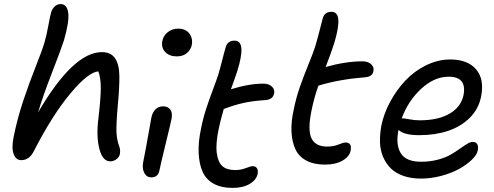

<svg xmlns="http://www.w3.org/2000/svg" viewBox="-20 -854 2436 946"><path d="M85 -64.9Q58.6 -64.9 47.4 -94.5Q36.1 -124 46.9 -178.2Q65.4 -270.5 95.2 -359.4Q125 -448.2 156.2 -526.6Q187.5 -605 199.2 -645Q209 -677.7 217.8 -726.3Q226.6 -774.9 231.9 -793Q236.8 -810.1 249.3 -822Q261.7 -834 279.8 -834Q294.4 -833.5 303.5 -823.5Q312.5 -813.5 315.9 -792.7Q319.3 -772 314 -736.8Q308.6 -701.7 294.9 -654.8Q282.2 -614.3 235.6 -494.4Q189 -374.5 168 -300.8Q341.3 -597.2 481.9 -597.2Q526.4 -597.2 546.9 -566.9Q567.4 -536.6 568.1 -480Q568.8 -423.3 561 -342.8Q551.8 -239.3 554 -200.7Q556.2 -162.1 567.9 -131.8Q573.7 -115.2 570.8 -96.2Q568.4 -81.1 554.4 -70.1Q540.5 -59.1 522.9 -59.1Q485.4 -59.1 469.5 -120.8Q453.6 -182.6 464.8 -270Q477.1 -376 476.6 -423.6Q476.1 -471.2 464.8 -502Q415 -499.5 325.7 -392.1Q236.3 -284.7 145 -106Q123 -64.9 85 -64.9Z M851.1 -576.2Q814.5 -576.2 793.9 -597.9Q773.4 -619.6 779.8 -651.9Q784.7 -678.7 806.9 -695.8Q829.1 -712.9 857.9 -712.9Q895.5 -712.9 913.3 -688.2Q931.2 -663.6 924.8 -631.8Q920.4 -609.9 901.4 -593Q882.3 -576.2 851.1 -576.2ZM726.1 20Q702.6 20 691.2 -1.7Q679.7 -23.4 685.1 -53.2Q699.2 -123.5 710.7 -190.2Q722.2 -256.8 726.1 -275.9Q731.4 -300.8 746.3 -315.4Q761.2 -330.1 784.7 -330.1Q806.6 -330.1 818.6 -314.7Q830.6 -299.3 825.7 -271Q821.3 -248 796.1 -145Q771 -42 766.1 -17.1Q759.8 20 726.1 20Z M1126 71.8Q1069.3 71.8 1031.7 50.5Q994.1 29.3 977.5 -9.3Q960.9 -47.9 958.7 -101.8Q956.5 -155.8 970.7 -221.2Q980.5 -271 995.4 -316.9Q1010.3 -362.8 1028.6 -411.1Q1046.9 -459.5 1055.7 -486.8Q1065.4 -520 1075.9 -561.8Q1086.4 -603.5 1091.8 -620.1Q1100.1 -653.8 1135.7 -653.8Q1166 -653.8 1169.2 -616.2Q1172.4 -578.6 1148.9 -502.9Q1133.3 -456.1 1117.7 -414.1Q1207 -441.9 1277.8 -441.9Q1304.2 -441.9 1319.6 -427.5Q1335 -413.1 1330.6 -393.1Q1324.7 -363.8 1287.6 -360.8Q1224.1 -356.9 1178 -346.4Q1131.8 -335.9 1082.5 -316.9Q1067.4 -265.1 1058.6 -224.1Q1042 -147.5 1047.9 -101.3Q1053.7 -55.2 1075.4 -35.6Q1097.2 -16.1 1138.7 -16.1Q1166.5 -16.1 1190.7 -25.6Q1214.8 -35.2 1224.6 -35.2Q1239.7 -35.2 1246.1 -24.9Q1252.4 -14.6 1249.5 2Q1243.7 32.2 1210.4 52Q1177.2 71.8 1126 71.8Z M1581.5 -43Q1526.4 -43 1489.5 -62.7Q1452.6 -82.5 1435.8 -118.2Q1418.9 -153.8 1416.3 -203.4Q1413.6 -252.9 1426.8 -312Q1438.5 -371.1 1457.5 -425.5Q1476.6 -480 1499.5 -535.9Q1522.5 -591.8 1533.7 -627Q1544.9 -665 1556.2 -709.5Q1567.4 -753.9 1569.8 -762.2Q1578.6 -795.9 1612.8 -795.9Q1644 -795.9 1647 -757.1Q1649.9 -718.3 1626.5 -640.1Q1609.9 -589.4 1584.5 -523.9Q1683.1 -551.8 1765.6 -551.8Q1793 -551.8 1808.6 -537.6Q1824.2 -523.4 1819.8 -503.9Q1815.9 -476.1 1777.8 -473.1Q1652.3 -463.4 1548.8 -432.1Q1528.3 -375.5 1514.6 -308.1Q1495.1 -212.4 1514.9 -172.1Q1534.7 -131.8 1591.8 -131.8Q1623 -131.8 1647.5 -141.8Q1671.9 -151.9 1682.6 -151.9Q1715.3 -151.9 1707.5 -111.8Q1702.1 -82.5 1667.7 -62.7Q1633.3 -43 1581.5 -43Z M2054.2 25.9Q2005.9 25.9 1967.8 12.7Q1929.7 -0.5 1905.8 -24.2Q1881.8 -47.9 1867.7 -80.6Q1853.5 -113.3 1852.3 -152.1Q1851.1 -190.9 1858.9 -234.9Q1871.1 -294.4 1902.3 -352.5Q1933.6 -410.6 1977.5 -457.3Q2021.5 -503.9 2079.8 -532.5Q2138.2 -561 2199.2 -561Q2284.2 -561 2325.9 -512.2Q2367.7 -463.4 2350.1 -377Q2337.9 -316.4 2294.2 -273.2Q2250.5 -230 2187 -209Q2123.5 -188 2045.9 -188Q1970.7 -188 1943.4 -213.9Q1928.7 -142.1 1954.3 -99.6Q1980 -57.1 2055.2 -57.1Q2098.6 -57.1 2136.5 -67.1Q2174.3 -77.1 2199.5 -91.6Q2224.6 -106 2244.6 -120.4Q2264.6 -134.8 2281 -144.8Q2297.4 -154.8 2309.1 -154.8Q2324.7 -154.8 2331.3 -143.8Q2337.9 -132.8 2334 -112.8Q2329.6 -90.8 2304.2 -66.4Q2278.8 -42 2241.7 -21.5Q2204.6 -1 2154.3 12.5Q2104 25.9 2054.2 25.9ZM1964.4 -271Q1971.2 -271 1997.6 -266.1Q2023.9 -261.2 2047.4 -261.2Q2139.2 -261.2 2195.6 -294.2Q2252 -327.1 2264.2 -387.2Q2279.8 -476.1 2190.9 -476.1Q2119.6 -476.1 2055.2 -416.5Q1990.7 -356.9 1959 -270Z"/></svg>

Font: Shantell Sans Irregular Bouncy
Style: Italic
Weight: 400
Italic angle: -11.31°
Designer: Stephen Nixon, Anya Danilova, Shantell Martin
Foundry: Arrow Type
Version: Version 1.006;[9816181b4]